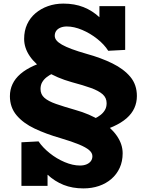

<svg xmlns="http://www.w3.org/2000/svg" viewBox="-20 -720 813 1066"><path d="M501 18 474 -47Q489 -54 506 -62Q523 -70 538 -81.5Q553 -93 562.5 -109Q572 -125 572 -147Q572 -177 550 -196.5Q528 -216 485 -231.5Q442 -247 378 -264Q296 -287 236.5 -324.5Q177 -362 145.5 -408Q114 -454 114 -504Q114 -549 130.5 -585Q147 -621 177 -646.5Q207 -672 246.5 -686Q286 -700 332 -700Q394 -700 443.5 -680.5Q493 -661 533.5 -623Q574 -585 609 -528L532 -535V-686H675V-443L581 -438Q559 -473 520 -504Q481 -535 436 -554Q391 -573 351 -573Q331 -573 315.5 -566.5Q300 -560 292 -548.5Q284 -537 284 -521Q284 -508 293.5 -496Q303 -484 324 -472Q345 -460 378.5 -447.5Q412 -435 461 -421Q541 -399 604 -368Q667 -337 703.5 -293.5Q740 -250 740 -187Q740 -151 726 -120Q712 -89 683 -63.5Q654 -38 608.5 -17.5Q563 3 501 18ZM443 326Q382 326 333 306.5Q284 287 243 249Q202 211 165 154L244 161V312H99V70L194 65Q217 99 255.5 130Q294 161 339 180Q384 199 424 199Q445 199 460.5 192.5Q476 186 484.5 174.5Q493 163 493 147Q493 129 475 113.5Q457 98 418.5 82Q380 66 316 47Q236 24 172.5 -6Q109 -36 72 -80Q35 -124 35 -186Q35 -222 49.5 -253Q64 -284 93.5 -309.5Q123 -335 168.5 -355.5Q214 -376 276 -391L303 -326Q288 -320 271 -311.5Q254 -303 239 -291.5Q224 -280 214.5 -264Q205 -248 205 -226Q205 -196 226.5 -177Q248 -158 291 -143Q334 -128 397 -110Q479 -87 538 -49.5Q597 -12 629 34.5Q661 81 661 131Q661 176 644.5 212Q628 248 598.5 273.5Q569 299 529.5 312.5Q490 326 443 326Z"/></svg>

Font: BioRhyme ExtraBold
Style: Regular
Weight: 800
Designer: Aoife Mooney
Foundry: Aoife Mooney Type
Version: Version 1.600;gftools[0.9.33]